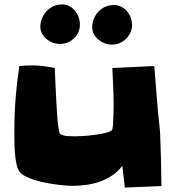

<svg xmlns="http://www.w3.org/2000/svg" viewBox="-20 -890 805 867"><path d="M709 -49.8 543.9 -43 532.2 -141.6Q513.7 -116.2 487.8 -98.6Q461.9 -81.1 432.1 -70.3Q402.3 -59.6 370.6 -55.2Q338.9 -50.8 308.6 -50.8Q285.2 -50.8 250.5 -54.7Q215.8 -58.6 180.2 -65.9Q144.5 -73.2 114.3 -85Q84 -96.7 70.3 -112.3Q59.6 -124 54.2 -149.9Q48.8 -175.8 46.9 -205.1Q44.9 -234.4 44.9 -261.7Q44.9 -289.1 44.9 -305.7Q44.9 -378.9 50.8 -450.2Q56.6 -521.5 67.4 -591.8Q94.7 -594.7 126 -594.7Q151.4 -594.7 176.8 -591.3Q202.1 -587.9 227.5 -583Q227.5 -578.1 228.5 -554.7Q229.5 -531.2 231 -499Q232.4 -466.8 234.4 -430.2Q236.3 -393.6 238.8 -362.3Q241.2 -331.1 244.6 -309.1Q248 -287.1 252 -285.2Q266.6 -276.4 284.2 -275.4Q301.8 -274.4 318.4 -274.4Q330.1 -274.4 355 -275.9Q379.9 -277.3 406.2 -280.8Q432.6 -284.2 455.1 -289.6Q477.5 -294.9 485.4 -302.7Q488.3 -305.7 489.7 -321.3Q491.2 -336.9 491.7 -355.5Q492.2 -374 492.7 -390.1Q493.2 -406.2 493.2 -409.2Q493.2 -453.1 491.2 -496.1Q489.3 -539.1 487.3 -583L676.8 -591.8Q682.6 -523.4 687.5 -455.6Q692.4 -387.7 700.2 -319.3Q703.1 -296.9 703.6 -273.4Q704.1 -250 705.1 -226.6Q707 -182.6 707.5 -138.7Q708 -94.7 709 -49.8ZM576.2 -777.3Q576.2 -758.8 568.8 -742.7Q561.5 -726.6 548.8 -714.4Q536.1 -702.1 520 -695.3Q503.9 -688.5 485.4 -688.5Q468.8 -688.5 453.1 -694.3Q437.5 -700.2 424.8 -710.4Q412.1 -720.7 404.3 -735.4Q396.5 -750 396.5 -766.6Q396.5 -787.1 403.8 -805.2Q411.1 -823.2 424.3 -837.4Q437.5 -851.6 455.6 -859.4Q473.6 -867.2 495.1 -867.2Q512.7 -867.2 527.8 -859.4Q543 -851.6 553.7 -838.9Q564.5 -826.2 570.3 -810.1Q576.2 -793.9 576.2 -777.3ZM340.8 -779.3Q340.8 -742.2 314 -716.8Q287.1 -691.4 250 -691.4Q234.4 -691.4 218.8 -697.3Q203.1 -703.1 190.4 -713.4Q177.7 -723.6 169.9 -737.8Q162.1 -752 162.1 -768.6Q162.1 -789.1 169.9 -807.6Q177.7 -826.2 190.9 -840.3Q204.1 -854.5 222.2 -862.3Q240.2 -870.1 260.7 -870.1Q278.3 -870.1 293 -862.3Q307.6 -854.5 318.4 -841.8Q329.1 -829.1 335 -812.5Q340.8 -795.9 340.8 -779.3Z"/></svg>

Font: Slackey
Style: Regular
Weight: 400
Designer: Squid
Foundry: Font Diner, Inc DBA Sideshow
Version: Version 1.000